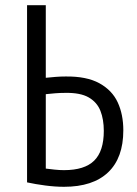

<svg xmlns="http://www.w3.org/2000/svg" viewBox="-20 -713 528 738"><path d="M226 5Q192 5 154 0Q116 -5 84 -12V-693H156V-414Q175 -416 194 -417.5Q213 -419 232 -419Q313 -420 362 -393Q411 -366 432.5 -319.5Q454 -273 454 -212Q454 -106 395.5 -50.5Q337 5 226 5ZM226 -59Q305 -59 342 -95.5Q379 -132 379 -210Q379 -254 366 -287Q353 -320 321 -338.5Q289 -357 231 -356Q212 -356 192.5 -354.5Q173 -353 156 -351V-65Q171 -63 190 -61Q209 -59 226 -59Z"/></svg>

Font: Ubuntu Sans Condensed
Style: Regular
Weight: 400
Width: 3
Designer: Dalton Maag Ltd
Foundry: Dalton Maag Ltd
Version: Version 1.006; ttfautohint (v1.8.4.7-5d5b)